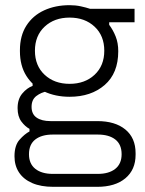

<svg xmlns="http://www.w3.org/2000/svg" viewBox="-20 -520 562 742"><path d="M186 202Q138 202 104.5 187.5Q71 173 53.5 146.5Q36 120 36 84Q36 42 55.5 20Q75 -2 94 -12V-22Q77 -31 62.5 -50.5Q48 -70 48 -102Q48 -137 66 -158.5Q84 -180 106 -188V-208L162 -167Q139 -163 120.5 -149Q102 -135 102 -107Q102 -79 121.5 -65.5Q141 -52 175 -52H356Q425 -52 464.5 -19.5Q504 13 504 72V78Q504 136 464.5 169Q425 202 356 202ZM358 152Q401 152 425.5 132.5Q450 113 450 76Q450 38 425.5 19Q401 0 358 0H184Q141 0 116.5 19Q92 38 92 76Q92 113 116.5 132.5Q141 152 184 152ZM383 -324Q383 -382 345.5 -417Q308 -452 249 -452Q190 -452 152.5 -417Q115 -382 115 -324Q115 -266 152.5 -231Q190 -196 249 -196Q308 -196 345.5 -231Q383 -266 383 -324ZM57 -322V-326Q57 -382 82 -421Q107 -460 150.5 -480Q194 -500 249 -500Q272 -500 292.5 -495.5Q313 -491 328 -486H500V-434H402V-424Q417 -404 427 -379Q437 -354 437 -322Q437 -237 384.5 -191.5Q332 -146 249 -146Q194 -146 150.5 -166.5Q107 -187 82 -226.5Q57 -266 57 -322Z"/></svg>

Font: Space Grotesk Frontify Light
Style: Regular
Weight: 300
Designer: Florian Karsten
Version: Version 2.000